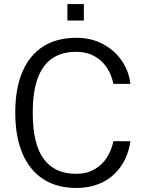

<svg xmlns="http://www.w3.org/2000/svg" viewBox="-20 -920 720 950"><path d="M357.5 -733Q432.5 -733 490.5 -701.5Q548.5 -670 583.5 -618Q618.5 -566 625 -505H541Q532.5 -548.5 509.2 -584.5Q486 -620.5 447.5 -642Q409 -663.5 356 -663.5Q286 -663.5 238.2 -631Q190.5 -598.5 166.2 -531.8Q142 -465 142 -362Q142 -207 196.2 -133.5Q250.5 -60 356 -60Q409 -60 447.5 -82.2Q486 -104.5 509.2 -141.2Q532.5 -178 541 -221.5H625Q619.5 -177 600.2 -135.2Q581 -93.5 547.8 -60.8Q514.5 -28 466.8 -9Q419 10 357.5 10Q261 10 193.8 -33.8Q126.5 -77.5 91 -160.8Q55.5 -244 55.5 -363Q55.5 -482 90.8 -564.5Q126 -647 193.5 -690Q261 -733 357.5 -733ZM313.5 -818.5V-900H395V-818.5Z"/></svg>

Font: Public Sans Thin Light
Style: Regular
Weight: 300
Version: Version 1.007